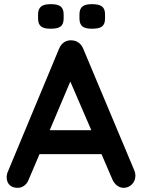

<svg xmlns="http://www.w3.org/2000/svg" viewBox="-20 -898 685 923"><path d="M575 5C603 5 631 -18 631 -54C631 -62 629 -70 626 -78L380 -664C370 -689 348 -704 324 -704C298 -706 275 -691 264 -664L15 -66C13 -59 12 -53 12 -47C12 -17 29 5 65 5C88 5 109 -10 118 -35L170 -157H468L520 -36C531 -11 551 5 575 5ZM485 -810V-828C485 -865 467 -878 422 -878C382 -878 362 -866 362 -828V-810C362 -773 380 -760 422 -760C466 -760 485 -771 485 -810ZM286 -810V-828C286 -865 268 -878 224 -878C184 -878 163 -866 163 -828V-810C163 -773 181 -760 223 -760C267 -760 286 -771 286 -810ZM419 -272H219L318 -506Z"/></svg>

Font: Hotpoint
Style: Bold
Weight: 700
Designer: Andrew Paglinawan, Luciano Perondi, Riccardo Olocco
Foundry: CAST Cooperativa Anonima Servizi Tipografici
Version: Version 1.000;PS 2.1;hotconv 16.6.51;makeotf.lib2.5.65220